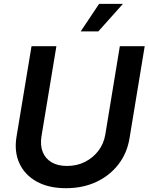

<svg xmlns="http://www.w3.org/2000/svg" viewBox="-20 -968 773 999"><path d="M323.2 11.2Q232.9 11.2 170.7 -23.4Q108.4 -58.1 80.8 -118.7Q53.2 -179.2 65.9 -256.3L144 -727.5H273.4L195.8 -258.8Q188.5 -212.4 202.1 -177.7Q215.8 -143.1 248 -123.8Q280.3 -104.5 328.6 -104.5Q380.9 -104.5 422.9 -126Q464.8 -147.5 492.4 -184.1Q520 -220.7 527.8 -267.1L603.5 -727.5H732.9L653.8 -248Q641.1 -170.4 595.7 -112.1Q550.3 -53.7 480.5 -21.2Q410.6 11.2 323.2 11.2ZM399.9 -804.7 495.6 -947.8H619.6L491.7 -804.7Z"/></svg>

Font: Inter 20pt SemiBold
Style: Italic
Weight: 600
Italic angle: -9.3988°
Version: Version 4.001;git-66647c0bb